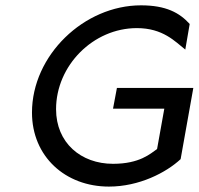

<svg xmlns="http://www.w3.org/2000/svg" viewBox="-20 -689 749 724"><path d="M406.2 -279.3H599.6L572.3 -127C546.9 -109.4 506.8 -71.3 406.2 -71.3C285.2 -71.3 191.4 -150.4 191.4 -277.3C191.4 -441.4 331.1 -583 496.1 -583C594.7 -583 640.6 -532.2 678.7 -502L695.3 -598.6C657.2 -640.6 606.4 -668.9 511.7 -668.9C296.9 -668.9 100.6 -480.5 100.6 -264.6C100.6 -98.6 226.6 14.6 390.6 14.6C504.9 14.6 606.4 -38.1 661.1 -88.9L709 -357.4H420.9Z"/></svg>

Font: Sen-gleads
Style: Italic
Weight: 400
Designer: Kosal Sen, Philatype
Foundry: Philatype
Version: Version 1.004; ttfautohint (v1.8.3)